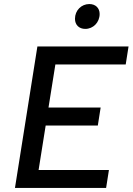

<svg xmlns="http://www.w3.org/2000/svg" viewBox="-20 -930 656 950"><path d="M402 -787C441 -787 473 -819 473 -861C473 -890 453 -910 422 -910C383 -910 351 -879 351 -837C351 -807 371 -787 402 -787ZM602 -611 616 -700H165L54 0H505L519 -89H171L206 -309H464L478 -398H220L254 -611Z"/></svg>

Font: Arthouse Owned Medium
Style: Italic
Weight: 500
Italic angle: -10°
Designer: Jeremy Tribby
Foundry: Tribby Type
Version: Version 1.000;PS 001.000;hotconv 1.0.88;makeotf.lib2.5.64775